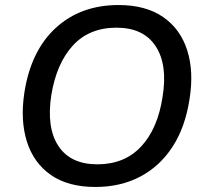

<svg xmlns="http://www.w3.org/2000/svg" viewBox="-20 -734 819 763"><path d="M60 0ZM359 9Q251 9 182.5 -38.5Q114 -86 87 -171Q60 -256 77 -367Q103 -533 202 -623.5Q301 -714 451 -714Q559 -714 628 -666.5Q697 -619 724 -534Q751 -449 733 -339Q716 -228 665.5 -150.5Q615 -73 537 -32Q459 9 359 9ZM367 -81Q475 -81 541 -152Q607 -223 626 -349Q647 -477 598.5 -550.5Q550 -624 443 -624Q335 -624 270 -553.5Q205 -483 184 -357Q164 -227 212 -154Q260 -81 367 -81Z"/></svg>

Font: Winston Medium
Style: Italic
Weight: 500
Italic angle: -9°
Designer: Original fonts by Vernon Adams / Changes by Cristiano Sobral
Foundry: Original fonts by Vernon Adams / Changes by Cristiano Sobral
Version: Version 2.503;July 17, 2020;FontCreator 13.0.0.2655 64-bit